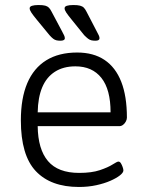

<svg xmlns="http://www.w3.org/2000/svg" viewBox="-20 -738 579 764"><path d="M294 6Q182 6 122.5 -57Q63 -120 63 -259Q63 -347 88.5 -407Q114 -467 164 -498Q214 -529 287 -529Q352 -529 396 -499.5Q440 -470 462.5 -412.5Q485 -355 485 -270Q485 -263 481 -255Q477 -247 470 -241.5Q463 -236 455 -236H130Q131 -144 171 -97Q211 -50 295 -50Q345 -50 377.5 -61Q410 -72 428 -83.5Q446 -95 451 -95Q457 -95 461 -88.5Q465 -82 468 -73.5Q471 -65 471 -60Q471 -51 457 -40Q443 -29 419 -18.5Q395 -8 363 -1Q331 6 294 6ZM130 -291H420Q420 -382 383.5 -428Q347 -474 280 -474Q232 -474 198.5 -452.5Q165 -431 148 -390.5Q131 -350 130 -291ZM360 -576Q351 -576 344 -577.5Q337 -579 330.5 -584Q324 -589 315 -598L265 -660Q251 -677 244 -687.5Q237 -698 237 -705Q237 -712 246 -715Q255 -718 272 -718Q289 -718 298.5 -715.5Q308 -713 313.5 -707.5Q319 -702 324 -692L364 -615Q370 -604 373 -597.5Q376 -591 376 -586Q376 -581 372 -578.5Q368 -576 360 -576ZM221 -576Q212 -576 205 -577.5Q198 -579 191.5 -584Q185 -589 177 -598L126 -660Q112 -677 105 -687.5Q98 -698 98 -705Q98 -712 107.5 -715Q117 -718 133 -718Q151 -718 160 -715.5Q169 -713 174.5 -707.5Q180 -702 185 -692L226 -615Q232 -604 235 -597.5Q238 -591 238 -586Q238 -581 233.5 -578.5Q229 -576 221 -576Z"/></svg>

Font: Asap Light
Style: Regular
Weight: 300
Designer: Pablo Cosgaya
Foundry: Omnibus-Type
Version: Version 3.001